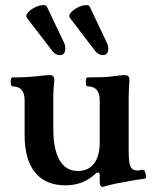

<svg xmlns="http://www.w3.org/2000/svg" viewBox="-20 -712 602 749"><path d="M378 17Q375 17 372 12Q369 7 369 -5V-28Q369 -39 363 -39Q357 -39 350 -32Q303 11 235 11Q158 11 117 -39Q76 -89 76 -185V-321Q76 -375 29 -375Q24 -375 22.5 -384Q21 -393 22.5 -401.5Q24 -410 29 -410Q60 -410 85.5 -411.5Q111 -413 129 -415Q158 -419 174 -419Q192 -419 192 -400Q190 -382 189 -366Q188 -350 188 -337V-209Q188 -129 212.5 -87Q237 -45 284 -45Q324 -45 346.5 -73.5Q369 -102 369 -156V-321Q369 -375 322 -375Q317 -375 315.5 -384Q314 -393 315.5 -401.5Q317 -410 322 -410Q351 -410 378.5 -411Q406 -412 424 -415Q441 -417 449.5 -418Q458 -419 466 -419Q485 -419 485 -402Q484 -382 483 -365.5Q482 -349 482 -337V-123Q482 -78 489 -62.5Q496 -47 516 -47Q526 -47 536 -50Q542 -51 545.5 -42.5Q549 -34 549.5 -25Q550 -16 545 -15Q537 -14 510.5 -10Q484 -6 462 -1Q441 2 423.5 6Q406 10 388 15Q385 16 382.5 16.5Q380 17 378 17ZM213 -497Q205 -497 196 -502Q187 -507 179 -520L85 -642Q79 -651 88.5 -662.5Q98 -674 115.5 -683Q133 -692 150 -692Q160 -692 163 -686L231 -543Q237 -528 233.5 -512.5Q230 -497 213 -497ZM380 -497Q373 -497 364 -502Q355 -507 346 -520L253 -642Q246 -651 256 -662.5Q266 -674 283.5 -683Q301 -692 317 -692Q328 -692 330 -686L398 -543Q405 -528 401.5 -512.5Q398 -497 380 -497Z"/></svg>

Font: Junicode SmExp
Style: Bold
Weight: 700
Width: 6
Designer: Peter S. Baker
Version: Version 2.205; ttfautohint (v1.8.4)